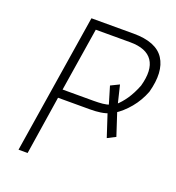

<svg xmlns="http://www.w3.org/2000/svg" viewBox="-129 -809 838 912"><g transform="rotate(20 290.5 -352.5)"><path d="M66 0 178 -705H391Q506 -705 546 -643Q586 -581 556 -471Q537 -422 505 -383.5Q473 -345 435 -321L444 -332L482 -216L441 -195L398 -326L418 -312Q396 -303 372 -299.5Q348 -296 320 -296H158L112 0ZM165 -340H322Q346 -340 367 -342Q388 -344 406 -351L399 -338L370 -435L413 -456L437 -357L427 -361Q451 -382 471.5 -412Q492 -442 509 -485Q533 -571 502.5 -616Q472 -661 390 -661H216Z"/></g></svg>

Font: Nunito Sans 7pt Condensed ExtraLight
Style: Italic
Weight: 250
Width: 3
Italic angle: -9°
Designer: Vernon Adams
Foundry: Vernon Adams
Version: Version 3.101;gftools[0.9.27]